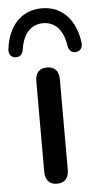

<svg xmlns="http://www.w3.org/2000/svg" viewBox="-90 -781 423 821"><g transform="rotate(-5 121.5 -370.5)"><path d="M-9 -548C9 -547 22 -557 25 -578C35 -648 71 -683 121 -683C171 -683 207 -648 217 -578C220 -557 233 -547 250 -548C269 -549 281 -564 278 -586C266 -682 210 -747 121 -747C32 -747 -24 -682 -36 -586C-39 -564 -27 -549 -9 -548ZM121 6C154 6 172 -14 172 -49V-439C172 -474 153 -493 121 -493C89 -493 71 -474 71 -439V-49C71 -14 89 6 121 6Z"/></g></svg>

Font: Nunito SemiBold
Style: Regular
Weight: 600
Designer: Vernon Adams
Foundry: Vernon Adams
Version: Version 3.602